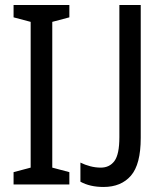

<svg xmlns="http://www.w3.org/2000/svg" viewBox="-20 -734 580 764"><path d="M256 0H34V-49L102 -67V-647L34 -665V-714H256V-665L188 -647V-67L256 -49ZM392 10Q338 10 300 -11V-87Q318 -78 339 -72.5Q360 -67 381 -67Q416 -67 435.5 -93.5Q455 -120 455 -188V-714H540V-185Q540 -80 501 -35Q462 10 392 10Z"/></svg>

Font: Avrile Sans Condensed
Style: Regular
Weight: 400
Width: 3
Designer: Monotype Design Team
Foundry: Monotype Imaging Inc.
Version: Version 2.001;September 10, 2019;FontCreator 11.5.0.2425 64-